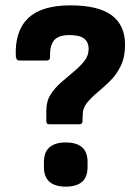

<svg xmlns="http://www.w3.org/2000/svg" viewBox="-20 -686 521 717"><path d="M164 -222Q153 -222 153 -233V-274Q153 -308 169 -333Q185 -358 209 -379Q233 -400 255.5 -418.5Q278 -437 294.5 -457.5Q311 -478 311 -503Q311 -529 294 -542Q277 -555 240 -555Q196 -555 180.5 -533.5Q165 -512 167 -473Q167 -460 155 -460H53Q46 -460 43 -464Q40 -468 39 -476Q35 -570 85 -618Q135 -666 243 -666Q347 -666 397 -629Q447 -592 447 -519Q447 -473 431 -440Q415 -407 391 -383.5Q367 -360 343.5 -340.5Q320 -321 304.5 -301.5Q289 -282 289 -259L288 -233Q288 -222 277 -222ZM225 11Q186 11 165 -7Q144 -25 144 -62V-81Q144 -118 165 -136Q186 -154 225 -154Q266 -154 286.5 -136Q307 -118 307 -81V-62Q307 -25 286.5 -7Q266 11 225 11Z"/></svg>

Font: Sofia Sans Semi Condensed ExtraBold
Style: Regular
Weight: 800
Designer: Botio Nikoltchev, Ani Petrova
Foundry: lettersoup
Version: Version 4.100